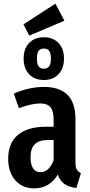

<svg xmlns="http://www.w3.org/2000/svg" viewBox="-20 -1021 494 1056"><path d="M334 -907 141 -825 109 -887 285 -1001ZM221 -816Q272 -816 302 -784.5Q332 -753 332 -699Q332 -645 302 -613Q272 -581 221 -581Q170 -581 140 -613Q110 -645 110 -699Q110 -753 140 -784.5Q170 -816 221 -816ZM221 -754Q202 -754 192.5 -741.5Q183 -729 183 -699Q183 -669 192.5 -656Q202 -643 221 -643Q240 -643 250 -656Q260 -669 260 -699Q260 -729 250 -741.5Q240 -754 221 -754ZM425 -69 400 13Q359 8 334.5 -9Q310 -26 298 -61Q252 15 169 15Q103 15 64 -29.5Q25 -74 25 -148Q25 -234 78.5 -279Q132 -324 234 -324H275V-361Q275 -411 257.5 -431.5Q240 -452 201 -452Q154 -452 84 -426L56 -506Q96 -524 139 -533.5Q182 -543 221 -543Q395 -543 395 -367V-128Q395 -102 402 -89.5Q409 -77 425 -69ZM275 -140V-251H246Q195 -251 171.5 -228Q148 -205 148 -157Q148 -116 162 -95Q176 -74 202 -74Q250 -74 275 -140Z"/></svg>

Font: Fira Sans Extra Condensed Medium
Style: Regular
Weight: 500
Width: 1
Designer: Carrois Corporate & Edenspiekermann AG
Foundry: Carrois Corporate GbR & Edenspiekermann AG
Version: Version 4.203